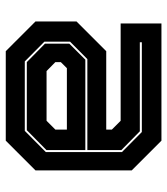

<svg xmlns="http://www.w3.org/2000/svg" viewBox="23 -603 580 666"><g transform="rotate(-90 313.0 -270.0)"><path d="M468.5 -540 571.5 -437V-294.5L468.5 -191.5H196.5V-172L227 -141.5H564.5V0H158L55 -103V-437L158 -540ZM430.5 -467 494.5 -404V-319.5L439 -264H125.5V-399L194.5 -467ZM433 -474H192L118.5 -401V-137L188 -68H499.5V-75H190.5L125.5 -139V-257H441L501.5 -317V-406ZM399.5 -398.5H227L196.5 -368V-328H409.5L430.5 -349V-368Z"/></g></svg>

Font: Tourney ExtraBold
Style: Regular
Weight: 800
Designer: Tyler Finck
Foundry: Etcetera Type Co
Version: Version 1.015